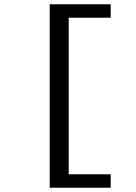

<svg xmlns="http://www.w3.org/2000/svg" viewBox="-20 -728 639 900"><path d="M213 152H499V89H302V-645H499V-708H213Z"/></svg>

Font: Source Code Pro Semibold
Style: Regular
Weight: 600
Monospace: yes
Designer: Paul D. Hunt
Foundry: Adobe Systems Incorporated
Version: Version 1.017;PS 1.000;hotconv 1.0.70;makeotf.lib2.5.5900